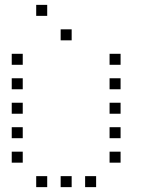

<svg xmlns="http://www.w3.org/2000/svg" viewBox="-20 -793 640 785"><path d="M129 -773Q128 -773 128 -773Q128 -773 128 -772V-729Q128 -728 128 -728Q128 -728 129 -728H172Q173 -728 173 -728Q173 -728 173 -729V-772Q173 -773 173 -773Q173 -773 172 -773ZM229 -673Q228 -673 228 -673Q228 -673 228 -672V-629Q228 -628 228 -628Q228 -628 229 -628H272Q273 -628 273 -628Q273 -628 273 -629V-672Q273 -673 273 -673Q273 -673 272 -673ZM29 -573Q28 -573 28 -573Q28 -573 28 -572V-529Q28 -528 28 -528Q28 -528 29 -528H72Q73 -528 73 -528Q73 -528 73 -529V-572Q73 -573 73 -573Q73 -573 72 -573ZM429 -573Q428 -573 428 -573Q428 -573 428 -572V-529Q428 -528 428 -528Q428 -528 429 -528H472Q473 -528 473 -528Q473 -528 473 -529V-572Q473 -573 473 -573Q473 -573 472 -573ZM29 -473Q28 -473 28 -473Q28 -473 28 -472V-429Q28 -428 28 -428Q28 -428 29 -428H72Q73 -428 73 -428Q73 -428 73 -429V-472Q73 -473 73 -473Q73 -473 72 -473ZM429 -473Q428 -473 428 -473Q428 -473 428 -472V-429Q428 -428 428 -428Q428 -428 429 -428H472Q473 -428 473 -428Q473 -428 473 -429V-472Q473 -473 473 -473Q473 -473 472 -473ZM29 -373Q28 -373 28 -373Q28 -373 28 -372V-329Q28 -328 28 -328Q28 -328 29 -328H72Q73 -328 73 -328Q73 -328 73 -329V-372Q73 -373 73 -373Q73 -373 72 -373ZM429 -373Q428 -373 428 -373Q428 -373 428 -372V-329Q428 -328 428 -328Q428 -328 429 -328H472Q473 -328 473 -328Q473 -328 473 -329V-372Q473 -373 473 -373Q473 -373 472 -373ZM29 -273Q28 -273 28 -273Q28 -273 28 -272V-229Q28 -228 28 -228Q28 -228 29 -228H72Q73 -228 73 -228Q73 -228 73 -229V-272Q73 -273 73 -273Q73 -273 72 -273ZM429 -273Q428 -273 428 -273Q428 -273 428 -272V-229Q428 -228 428 -228Q428 -228 429 -228H472Q473 -228 473 -228Q473 -228 473 -229V-272Q473 -273 473 -273Q473 -273 472 -273ZM29 -173Q28 -173 28 -173Q28 -173 28 -172V-129Q28 -128 28 -128Q28 -128 29 -128H72Q73 -128 73 -128Q73 -128 73 -129V-172Q73 -173 73 -173Q73 -173 72 -173ZM429 -173Q428 -173 428 -173Q428 -173 428 -172V-129Q428 -128 428 -128Q428 -128 429 -128H472Q473 -128 473 -128Q473 -128 473 -129V-172Q473 -173 473 -173Q473 -173 472 -173ZM129 -73Q128 -73 128 -73Q128 -73 128 -72V-29Q128 -28 128 -28Q128 -28 129 -28H172Q173 -28 173 -28Q173 -28 173 -29V-72Q173 -73 173 -73Q173 -73 172 -73ZM229 -73Q228 -73 228 -73Q228 -73 228 -72V-29Q228 -28 228 -28Q228 -28 229 -28H272Q273 -28 273 -28Q273 -28 273 -29V-72Q273 -73 273 -73Q273 -73 272 -73ZM329 -73Q328 -73 328 -73Q328 -73 328 -72V-29Q328 -28 328 -28Q328 -28 329 -28H372Q373 -28 373 -28Q373 -28 373 -29V-72Q373 -73 373 -73Q373 -73 372 -73Z"/></svg>

Font: Doto Light
Style: Regular
Weight: 300
Monospace: yes
Version: Version 1.000